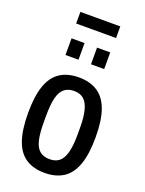

<svg xmlns="http://www.w3.org/2000/svg" viewBox="-163 -951 785 1040"><g transform="rotate(20 229.0 -431.0)"><path d="M229 12Q165 12 121.5 -16Q78 -44 56.5 -105Q35 -166 35 -263Q35 -361 56.5 -421.5Q78 -482 121.5 -510Q165 -538 229 -538Q293 -538 336.5 -510Q380 -482 402 -421.5Q424 -361 424 -263Q424 -166 402 -105Q380 -44 336.5 -16Q293 12 229 12ZM229 -67Q264 -67 285 -84.5Q306 -102 316.5 -141Q327 -180 327 -243V-283Q327 -346 316.5 -385Q306 -424 285 -442Q264 -460 229 -460Q195 -460 173 -442Q151 -424 141.5 -385Q132 -346 132 -283V-243Q132 -180 141.5 -141Q151 -102 173 -84.5Q195 -67 229 -67ZM118 -627V-723H193V-627ZM265 -627V-723H341V-627ZM114 -807V-874H344V-807Z"/></g></svg>

Font: Archivo Condensed Medium
Style: Regular
Weight: 500
Width: 3
Designer: Hector Gatti
Foundry: Omnibus-Type
Version: Version 2.001